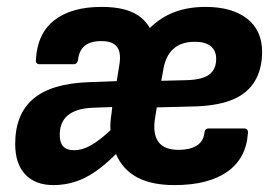

<svg xmlns="http://www.w3.org/2000/svg" viewBox="-20 -525 794 556"><path d="M135 11Q82 11 53 -20Q24 -51 24 -108Q24 -194 76 -238.5Q128 -283 236 -287L318 -290L325 -333Q332 -371 319.5 -388.5Q307 -406 274 -406Q242 -406 225.5 -392.5Q209 -379 206 -352Q204 -339 193 -339H96Q82 -339 84 -352Q88 -428 137.5 -466.5Q187 -505 274 -505Q327 -505 361 -490.5Q395 -476 414 -444Q447 -476 486.5 -490.5Q526 -505 575 -505Q652 -505 695.5 -471Q739 -437 739 -375Q739 -326 718.5 -291Q698 -256 657 -238Q616 -220 551 -217L434 -214L428 -176Q423 -134 440 -112.5Q457 -91 498 -91Q529 -91 549 -103Q569 -115 572 -140Q573 -153 584 -153H686Q699 -153 698 -140Q693 -66 638 -27.5Q583 11 485 11Q419 11 377 -11.5Q335 -34 316 -79Q284 -47 254.5 -27Q225 -7 195.5 2Q166 11 135 11ZM195 -90Q218 -90 243 -104Q268 -118 300 -148Q299 -160 300 -172Q301 -184 303 -197L305 -215L248 -213Q201 -211 177 -191.5Q153 -172 153 -134Q153 -112 163 -101Q173 -90 195 -90ZM447 -291 525 -293Q568 -295 587 -310Q606 -325 606 -355Q606 -378 590.5 -391Q575 -404 544 -404Q464 -404 452 -318Z"/></svg>

Font: Sofia Sans Semi Condensed ExtraBold
Style: Italic
Weight: 800
Italic angle: -9°
Version: Version 4.100